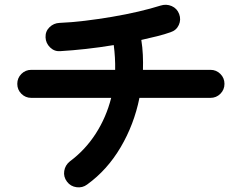

<svg xmlns="http://www.w3.org/2000/svg" viewBox="-20 -772 1040 822"><path d="M353 18Q333 33 307.5 29.5Q282 26 267 6Q251 -15 255 -40Q259 -65 279 -81Q345 -130 390 -200Q435 -270 456 -353H114Q89 -353 71.5 -370.5Q54 -388 54 -413Q54 -438 71.5 -455.5Q89 -473 114 -473H473Q474 -525 467 -579Q407 -569 348 -562.5Q289 -556 238 -553Q213 -551 194.5 -569Q176 -587 175 -612Q174 -638 192 -655.5Q210 -673 235 -674Q285 -676 343 -683Q401 -690 460 -700Q519 -710 572.5 -722.5Q626 -735 667 -748Q692 -756 715 -746Q738 -736 747 -712Q756 -688 745.5 -665Q735 -642 710 -634Q685 -625 653 -617Q621 -609 585 -601Q590 -570 591.5 -537.5Q593 -505 592 -473H881Q906 -473 923.5 -455.5Q941 -438 941 -413Q941 -388 923.5 -370.5Q906 -353 881 -353H577Q554 -239 496.5 -141.5Q439 -44 353 18Z"/></svg>

Font: Zen Maru Gothic
Style: Bold
Weight: 700
Designer: Yoshimichi Ohira
Foundry: Positype
Version: Version 1.001